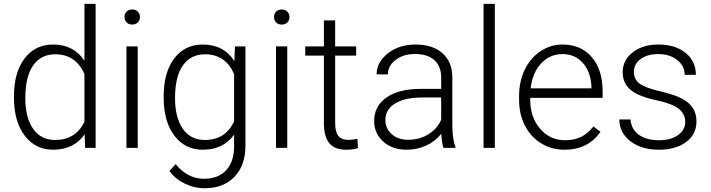

<svg xmlns="http://www.w3.org/2000/svg" viewBox="-20 -770 3703 1000"><path d="M52.7 -269Q52.7 -392.1 107.7 -465.1Q162.6 -538.1 256.8 -538.1Q363.8 -538.1 419.9 -453.6V-750H478V0H423.3L420.9 -70.3Q364.7 9.8 255.9 9.8Q164.6 9.8 108.6 -63.7Q52.7 -137.2 52.7 -262.2ZM111.8 -258.8Q111.8 -157.7 152.3 -99.4Q192.9 -41 266.6 -41Q374.5 -41 419.9 -136.2V-384.3Q374.5 -487.3 267.6 -487.3Q193.8 -487.3 152.8 -429.4Q111.8 -371.6 111.8 -258.8Z M697.3 0H638.7V-528.3H697.3ZM628.4 -681.2Q628.4 -697.8 639.2 -709.2Q649.9 -720.7 668.5 -720.7Q687 -720.7 698 -709.2Q709 -697.8 709 -681.2Q709 -664.6 698 -653.3Q687 -642.1 668.5 -642.1Q649.9 -642.1 639.2 -653.3Q628.4 -664.6 628.4 -681.2Z M832.5 -269Q832.5 -393.1 887.5 -465.6Q942.4 -538.1 1036.6 -538.1Q1144.5 -538.1 1200.7 -452.1L1203.6 -528.3H1258.3V-10.7Q1258.3 91.3 1201.2 150.9Q1144 210.4 1046.4 210.4Q991.2 210.4 941.2 185.8Q891.1 161.1 862.3 120.1L895 85Q957 161.1 1042.5 161.1Q1115.7 161.1 1156.7 117.9Q1197.8 74.7 1199.2 -2V-68.4Q1143.1 9.8 1035.6 9.8Q943.8 9.8 888.2 -63.5Q832.5 -136.7 832.5 -261.2ZM891.6 -258.8Q891.6 -157.7 932.1 -99.4Q972.7 -41 1046.4 -41Q1154.3 -41 1199.2 -137.7V-383.3Q1178.7 -434.1 1140.1 -460.7Q1101.6 -487.3 1047.4 -487.3Q973.6 -487.3 932.6 -429.4Q891.6 -371.6 891.6 -258.8Z M1476.1 0H1417.5V-528.3H1476.1ZM1407.2 -681.2Q1407.2 -697.8 1418 -709.2Q1428.7 -720.7 1447.3 -720.7Q1465.8 -720.7 1476.8 -709.2Q1487.8 -697.8 1487.8 -681.2Q1487.8 -664.6 1476.8 -653.3Q1465.8 -642.1 1447.3 -642.1Q1428.7 -642.1 1418 -653.3Q1407.2 -664.6 1407.2 -681.2Z M1725.6 -663.6V-528.3H1835V-480.5H1725.6V-128.4Q1725.6 -84.5 1741.5 -63Q1757.3 -41.5 1794.4 -41.5Q1809.1 -41.5 1841.8 -46.4L1844.2 1.5Q1821.3 9.8 1781.7 9.8Q1721.7 9.8 1694.3 -25.1Q1667 -60.1 1667 -127.9V-480.5H1569.8V-528.3H1667V-663.6Z M2289.6 0Q2280.8 -24.9 2278.3 -73.7Q2247.6 -33.7 2200 -12Q2152.3 9.8 2099.1 9.8Q2022.9 9.8 1975.8 -32.7Q1928.7 -75.2 1928.7 -140.1Q1928.7 -217.3 1992.9 -262.2Q2057.1 -307.1 2171.9 -307.1H2277.8V-367.2Q2277.8 -423.8 2242.9 -456.3Q2208 -488.8 2141.1 -488.8Q2080.1 -488.8 2040 -457.5Q2000 -426.3 2000 -382.3L1941.4 -382.8Q1941.4 -445.8 2000 -491.9Q2058.6 -538.1 2144 -538.1Q2232.4 -538.1 2283.4 -493.9Q2334.5 -449.7 2335.9 -370.6V-120.6Q2335.9 -43.9 2352.1 -5.9V0ZM2106 -42Q2164.6 -42 2210.7 -70.3Q2256.8 -98.6 2277.8 -146V-262.2H2173.3Q2085.9 -261.2 2036.6 -230.2Q1987.3 -199.2 1987.3 -145Q1987.3 -100.6 2020.3 -71.3Q2053.2 -42 2106 -42Z M2557.1 0H2498.5V-750H2557.1Z M2920.4 9.8Q2853 9.8 2798.6 -23.4Q2744.1 -56.6 2713.9 -116Q2683.6 -175.3 2683.6 -249V-270Q2683.6 -346.2 2713.1 -407.2Q2742.7 -468.3 2795.4 -503.2Q2848.1 -538.1 2909.7 -538.1Q3005.9 -538.1 3062.3 -472.4Q3118.7 -406.7 3118.7 -293V-260.3H2741.7V-249Q2741.7 -159.2 2793.2 -99.4Q2844.7 -39.6 2922.9 -39.6Q2969.7 -39.6 3005.6 -56.6Q3041.5 -73.7 3070.8 -111.3L3107.4 -83.5Q3043 9.8 2920.4 9.8ZM2909.7 -488.3Q2843.8 -488.3 2798.6 -439.9Q2753.4 -391.6 2743.7 -310.1H3060.5V-316.4Q3058.1 -392.6 3017.1 -440.4Q2976.1 -488.3 2909.7 -488.3Z M3548.8 -134.3Q3548.8 -177.7 3513.9 -204.1Q3479 -230.5 3408.7 -245.4Q3338.4 -260.3 3299.6 -279.5Q3260.7 -298.8 3241.9 -326.7Q3223.1 -354.5 3223.1 -394Q3223.1 -456.5 3275.4 -497.3Q3327.6 -538.1 3409.2 -538.1Q3497.6 -538.1 3551 -494.4Q3604.5 -450.7 3604.5 -380.4H3545.9Q3545.9 -426.8 3507.1 -457.5Q3468.3 -488.3 3409.2 -488.3Q3351.6 -488.3 3316.7 -462.6Q3281.7 -437 3281.7 -396Q3281.7 -356.4 3310.8 -334.7Q3339.8 -313 3416.7 -294.9Q3493.7 -276.9 3532 -256.3Q3570.3 -235.8 3588.9 -207Q3607.4 -178.2 3607.4 -137.2Q3607.4 -70.3 3553.5 -30.3Q3499.5 9.8 3412.6 9.8Q3320.3 9.8 3262.9 -34.9Q3205.6 -79.6 3205.6 -147.9H3264.2Q3267.6 -96.7 3307.4 -68.1Q3347.2 -39.6 3412.6 -39.6Q3473.6 -39.6 3511.2 -66.4Q3548.8 -93.3 3548.8 -134.3Z"/></svg>

Font: Roboto-Light
Style: Regular
Weight: 300
Designer: Google
Version: Version 2.137; 2017